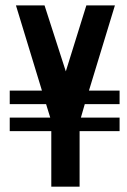

<svg xmlns="http://www.w3.org/2000/svg" viewBox="-20 -702 479 722"><path d="M172.9 0H279.3V-209H429.7V-259.8H284.2L298.8 -310.5H429.7V-361.3H314.5L412.1 -681.6H304.7L227.5 -433.6L147.5 -681.6H40L137.7 -361.3H16.6V-310.5H153.3L168.9 -259.8H16.6V-209H172.9Z"/></svg>

Font: Post No Bills Jaffna
Style: Bold
Weight: 700
Designer: Kosala Senevirathne, Siva Puranthara, Lasantha Premarathna, Tharique Azeez
Foundry: Mooniak
Version: Version 1.220 ; ttfautohint (v1.6)